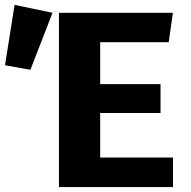

<svg xmlns="http://www.w3.org/2000/svg" viewBox="-145 -763 780 783"><path d="M263.6 -590.8V-420H509.7V-302.1H263.6V-120.5H560.5V0H95.4V-710.8H560L543.1 -590.8ZM-85.6 -743.1 69.2 -710.8 -21 -478.5 -124.6 -496.9Z"/></svg>

Font: FiraCode Nerd Font Mono
Style: Bold
Weight: 700
Monospace: yes
Designer: Carrois Corporate, Edenspiekermann AG, Nikita Prokopov
Foundry: Carrois Corporate, Edenspiekermann AG, Nikita Prokopov
Version: Version 6.002;Nerd Fonts 3.3.0